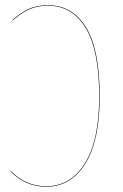

<svg xmlns="http://www.w3.org/2000/svg" viewBox="-20 -710 474 739"><path d="M165 -689.9Q259.3 -689.9 311.5 -604.2Q363.8 -518.6 363.8 -338.9Q363.8 -168 308.1 -79.6Q252.4 8.8 158.2 8.8Q77.6 8.8 21 -49.8L22 -51.8Q78.6 6.8 158.2 6.8Q251.5 6.8 306.6 -81.1Q361.8 -168.9 361.8 -338.9Q361.8 -517.1 309.8 -602.5Q257.8 -688 165 -688Q122.1 -688 90.6 -673.1Q59.1 -658.2 28.8 -630.9L27.8 -632.8Q58.1 -660.2 89.6 -675Q121.1 -689.9 165 -689.9Z"/></svg>

Font: Fira Sans Compressed Two
Style: Regular
Weight: 100
Width: 1
Designer: Carrois Corporate & Edenspiekermann AG
Foundry: Carrois Corporate GbR & Edenspiekermann AG
Version: Version 4.203;PS 004.203;hotconv 1.0.88;makeotf.lib2.5.64775